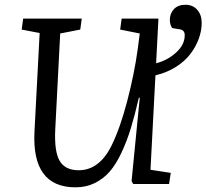

<svg xmlns="http://www.w3.org/2000/svg" viewBox="-20 -779 874 813"><path d="M641.1 -511.2Q688.5 -522.9 725.3 -556.2Q762.2 -589.4 762.2 -629.9Q762.2 -651.9 741.2 -654.8L709 -660.2Q699.2 -674.3 699.2 -694.8Q699.2 -722.2 716.6 -740.5Q733.9 -758.8 765.1 -758.8Q796.4 -758.8 815.2 -737.5Q834 -716.3 834 -682.1Q834 -648.9 821.8 -615.2Q809.6 -581.5 786.1 -550.5Q762.7 -519.5 724.4 -495.4Q686 -471.2 638.2 -460L617.2 -60.1L703.1 -46.9L695.8 0H543.9L537.1 -12.2L571.8 -365.2H567.9Q550.8 -291 534.2 -236.6Q517.6 -182.1 494.4 -132.6Q471.2 -83 444.3 -52.2Q417.5 -21.5 381.1 -3.7Q344.7 14.2 299.8 14.2Q113.8 14.2 126 -222.2L147.9 -639.2L71.8 -653.8L78.1 -700.2H326.2L319.8 -653.8L234.9 -637.2L213.9 -230Q209.5 -135.7 233.2 -96.9Q256.8 -58.1 313 -58.1Q400.4 -58.1 452.1 -162.1Q488.8 -236.3 518.8 -351.6Q548.8 -466.8 563 -569.8L571.8 -637.2L488.8 -653.8L495.1 -700.2H650.9Z"/></svg>

Font: Literata Book
Style: Italic
Weight: 400
Italic angle: -3°
Designer: Latin by Veronika Burian and Jose Scaglione. Greek by Irene Vlachou. Cyrillic by Vera Evstafieva
Foundry: TypeTogether
Version: Version 1.003;PS 001.003;hotconv 1.0.88;makeotf.lib2.5.64775